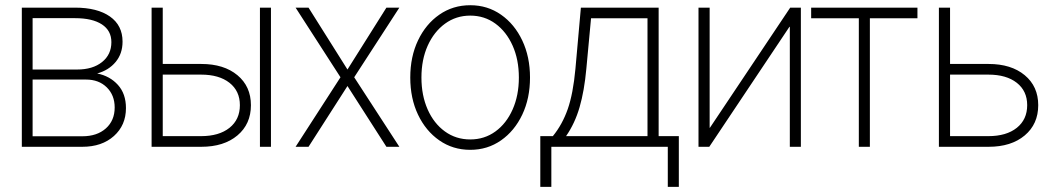

<svg xmlns="http://www.w3.org/2000/svg" viewBox="-20 -565 4049 739"><path d="M64 0V-535.6H268.6Q354.5 -535.6 403.1 -501.5Q451.7 -467.3 451.7 -404.8Q451.7 -358.4 425 -326.4Q398.4 -294.4 354 -282.2Q402.8 -272.5 433.8 -238.3Q464.8 -204.1 464.8 -148.9Q464.8 -83 418.5 -41.5Q372.1 0 296.9 0ZM105.5 -40.5H296.9Q353.5 -40.5 387.5 -70.8Q421.4 -101.1 421.4 -151.4Q421.4 -198.7 390.9 -228.8Q360.4 -258.8 311 -258.8H105.5ZM105.5 -297.4H276.9Q336.9 -297.4 372.8 -326.2Q408.7 -355 408.7 -402.8Q408.7 -447.3 372.1 -471.2Q335.4 -495.1 268.6 -495.1H105.5Z M606.4 -318.8H754.9Q841.8 -318.8 893.8 -275.6Q945.8 -232.4 945.8 -160.2Q945.8 -87.4 893.8 -43.7Q841.8 0 754.9 0H563.5V-535.6H606.4ZM606.4 -277.8V-41H753.9Q823.2 -41 863.3 -73Q903.3 -105 903.3 -160.2Q903.3 -214.8 863.3 -246.3Q823.2 -277.8 753.9 -277.8ZM980.5 0V-535.6H1022.9V0Z M1167.5 -535.6 1317.4 -297.4 1467.3 -535.6H1517.1L1343.3 -267.6L1517.1 0H1467.3L1317.4 -233.9L1167.5 0H1117.7L1290.5 -267.6L1117.7 -535.6Z M1790 11.7Q1723.1 11.7 1670.9 -24.7Q1618.7 -61 1588.9 -123.8Q1559.1 -186.5 1559.1 -266.6Q1559.1 -346.7 1588.9 -409.4Q1618.7 -472.2 1670.9 -508.5Q1723.1 -544.9 1790 -544.9Q1856.4 -544.9 1908.4 -508.5Q1960.4 -472.2 1990.2 -409.2Q2020 -346.2 2020 -266.6Q2020 -186.5 1990.2 -123.8Q1960.4 -61 1908.4 -24.7Q1856.4 11.7 1790 11.7ZM1790 -28.3Q1844.7 -28.3 1887 -59.1Q1929.2 -89.8 1953.1 -143.8Q1977.1 -197.8 1977.1 -266.6Q1977.1 -335.4 1953.1 -389.2Q1929.2 -442.9 1887 -473.9Q1844.7 -504.9 1790 -504.9Q1735.4 -504.9 1692.9 -473.9Q1650.4 -442.9 1626.2 -389.2Q1602.1 -335.4 1602.1 -266.6Q1602.1 -197.8 1626 -143.8Q1649.9 -89.8 1692.4 -59.1Q1734.9 -28.3 1790 -28.3Z M2059.6 154.3V-41H2107.9Q2144.5 -85.9 2165.3 -145.3Q2186 -204.6 2194.8 -300.3L2215.8 -535.6H2515.1V-41H2592.8V154.3H2550.3V0H2102.1V154.3ZM2158.7 -41H2472.2V-494.6H2254.9L2236.8 -300.3Q2229 -215.3 2210.9 -152.8Q2192.9 -90.3 2158.7 -41Z M3062.5 0H3020V-461.9H3018.6L2710 0H2668.5V-535.6H2711.4V-73.2H2712.4L3021.5 -535.6H3062.5Z M3285.6 0V-494.6H3102.1V-535.6H3511.2V-494.6H3328.1V0Z M3636.7 -318.8H3785.2Q3872.1 -318.8 3924.1 -275.6Q3976.1 -232.4 3976.1 -160.2Q3976.1 -87.4 3924.1 -43.7Q3872.1 0 3785.2 0H3593.8V-535.6H3636.7ZM3636.7 -277.8V-41H3784.2Q3853.5 -41 3893.6 -73Q3933.6 -105 3933.6 -160.2Q3933.6 -214.8 3893.6 -246.3Q3853.5 -277.8 3784.2 -277.8Z"/></svg>

Font: Inter Display Extra Light
Style: Regular
Weight: 200
Designer: Rasmus Andersson
Foundry: rsms
Version: Version 4.000;git-4fc901f